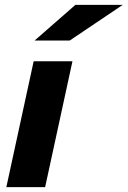

<svg xmlns="http://www.w3.org/2000/svg" viewBox="-20 -767 523 787"><path d="M6 0 118 -516H277L165 0ZM122 -601 289 -747H483L266 -601Z"/></svg>

Font: Red Hat Text VF
Style: Italic
Weight: 400
Italic angle: -12°
Designer: Pentagram, MCKL
Foundry: Pentagram, MCKL
Version: Version 1.023